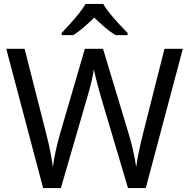

<svg xmlns="http://www.w3.org/2000/svg" viewBox="-20 -964 970 984"><path d="M917 -714 727 0H636L497 -468Q489 -497 481 -526Q473 -555 468 -577.5Q463 -600 461 -609Q460 -596 450.5 -553.5Q441 -511 427 -465L292 0H201L12 -714H106L217 -278Q229 -232 237.5 -189Q246 -146 251 -108Q256 -147 266 -193Q276 -239 289 -283L415 -714H508L639 -280Q653 -234 663 -188.5Q673 -143 678 -108Q683 -145 692 -188.5Q701 -232 713 -279L823 -714ZM509 -944Q521 -922 543.5 -894.5Q566 -867 590.5 -840.5Q615 -814 634 -795V-784H572Q546 -800 518 -823.5Q490 -847 463 -874Q436 -847 409 -824Q382 -801 356 -784H296V-795Q315 -815 338.5 -841Q362 -867 384 -894.5Q406 -922 419 -944Z"/></svg>

Font: Noto Sans Thai Looped
Style: Regular
Weight: 400
Designer: Sasikarn Vongin, Ben Mitchell
Foundry: The Fontpad Ltd
Version: Version 1.001; ttfautohint (v1.8.4.7-5d5b)